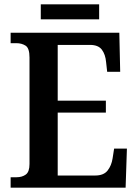

<svg xmlns="http://www.w3.org/2000/svg" viewBox="-20 -865 638 885"><path d="M29 0V-48H56Q82 -48 99 -60.5Q116 -73 116 -109V-600Q116 -643 98 -654.5Q80 -666 55 -666H29V-714H530L534 -534H474L469 -579Q466 -614 449.5 -636Q433 -658 395 -658H246V-401H468V-346H246V-56H419Q458 -56 476 -79Q494 -102 499 -135L506 -180H565L559 0ZM168 -776V-845H437V-776Z"/></svg>

Font: Noto Serif Lao SemiCondensed SemiBold
Style: Regular
Weight: 600
Width: 4
Designer: Monotype Design Team
Foundry: Monotype Imaging Inc.
Version: Version 2.003; ttfautohint (v1.8.4.7-5d5b)